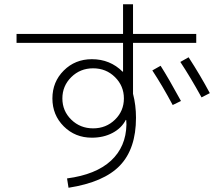

<svg xmlns="http://www.w3.org/2000/svg" viewBox="-20 -832 1040 905"><path d="M698 -500 737 -522Q774 -464 833 -356L794 -337Q746 -427 698 -500ZM830 -540 869 -562Q926 -474 969 -393L930 -373Q877 -469 830 -540ZM573 -267Q553 -228 510.5 -205.5Q468 -183 413 -183Q334 -183 280.5 -236.5Q227 -290 227 -368Q227 -446 280.5 -499.5Q334 -553 413 -553Q499 -553 558 -494L560 -495V-630H58V-672H560V-812H607V-672H905V-630H607V-390Q621 -336 621 -277Q621 -131 545.5 -52Q470 27 303 53L296 9Q432 -9 503 -74.5Q574 -140 576 -245Q576 -248 575.5 -255Q575 -262 575 -266ZM316 -468.5Q274 -427 274 -368Q274 -309 316 -268Q358 -227 419 -227Q480 -227 522 -268Q564 -309 564 -368Q564 -427 522 -468.5Q480 -510 419 -510Q358 -510 316 -468.5Z"/></svg>

Font: M PLUS 1p Light
Style: Regular
Weight: 300
Version: Version 1.061